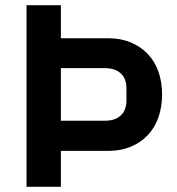

<svg xmlns="http://www.w3.org/2000/svg" viewBox="-20 -718 681 738"><path d="M82 0V-698H214V-571H396Q444 -571 482.5 -555Q521 -539 548 -510.5Q575 -482 589 -442.5Q603 -403 603 -355Q603 -307 589 -267Q575 -227 548 -198.5Q521 -170 482.5 -154Q444 -138 396 -138H214V0ZM214 -254H384Q422 -254 444 -274Q466 -294 466 -332V-378Q466 -416 444 -436Q422 -456 384 -456H214Z"/></svg>

Font: IBM Plex Sans SmBld
Style: Regular
Weight: 600
Designer: Mike Abbink, Paul van der Laan, Pieter van Rosmalen
Foundry: Bold Monday
Version: Version 3.005